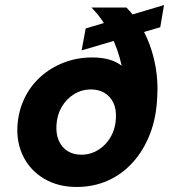

<svg xmlns="http://www.w3.org/2000/svg" viewBox="-20 -730 684 762"><path d="M285 12Q210 12 155.5 -20.5Q101 -53 73.5 -107Q46 -161 49 -226Q52 -286 75.5 -336.5Q99 -387 139.5 -424Q180 -461 233 -481.5Q286 -502 346 -502Q383 -502 412 -494Q441 -486 463 -469Q456 -501 445 -532.5Q434 -564 418.5 -594Q403 -624 384 -651Q365 -678 343 -700H482Q518 -663 542.5 -620Q567 -577 581.5 -530.5Q596 -484 601.5 -437.5Q607 -391 604 -347Q601 -265 575.5 -199Q550 -133 507 -85.5Q464 -38 407.5 -13Q351 12 285 12ZM303 -116Q331 -116 355 -127Q379 -138 398 -158Q417 -178 428 -204.5Q439 -231 440 -262Q442 -298 429.5 -323Q417 -348 394.5 -361.5Q372 -375 341 -375Q304 -375 273.5 -356Q243 -337 224.5 -305Q206 -273 204 -232Q202 -197 214 -170.5Q226 -144 249 -130Q272 -116 303 -116ZM304 -530 320 -617 631 -710 616 -622Z"/></svg>

Font: DM Sans Black
Style: Italic
Weight: 900
Italic angle: -10°
Designer: Colophon Foundry, Jonny Pinhorn
Foundry: Colophon Foundry
Version: Version 4.004;gftools[0.9.30]